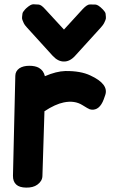

<svg xmlns="http://www.w3.org/2000/svg" viewBox="-20 -834 520 875"><path d="M113.8 -534.2Q85.4 -534.2 67.9 -522.5Q50.3 -509.8 49.8 -488.8L39.1 -33.2Q38.6 -6.8 54.2 7.3Q68.4 20.5 99.1 21Q130.9 21.5 149.9 7.8Q172.4 -8.3 173.3 -31.2L182.6 -327.1Q231.9 -359.4 270.5 -367.2Q319.8 -377.4 355.5 -355Q382.8 -337.9 389.2 -335.9Q406.2 -331.1 421.4 -338.9Q437 -347.2 447.8 -369.6Q451.7 -377 459.5 -400.4Q477.1 -450.7 391.6 -490.2Q347.2 -511.2 277.8 -510.3Q236.8 -509.3 184.6 -486.8Q178.7 -512.7 157.2 -524.9Q140.6 -534.2 113.8 -534.2ZM271.5 -553.7Q298.8 -553.2 323.2 -580.6L439.5 -708.5Q451.2 -721.7 454.3 -728.5Q457.5 -735.4 460.4 -742.2Q463.4 -749 462.6 -756.6Q461.9 -764.2 461.2 -771.5Q460.4 -778.8 448.7 -791Q427.2 -813 414.8 -813.2Q402.3 -813.5 389.6 -813.7Q377 -814 356.4 -792L271.5 -699.2L186 -792Q168 -812.5 156 -813.2Q144 -814 132.1 -814.5Q120.1 -814.9 99.6 -796.4Q97.2 -793.9 94.2 -791Q83 -778.8 82.3 -771.5Q81.5 -764.2 80.6 -756.6Q79.6 -749 82.5 -742.2Q85.4 -735.4 88.4 -728.3Q91.3 -721.2 103 -708.5L219.2 -580.6Q244.1 -553.2 271.5 -553.7Z"/></svg>

Font: Comic Relief
Style: Bold
Weight: 700
Designer: Jeff Davis
Foundry: Loudifier
Version: Version 1.200; ttfautohint (v1.8.4.7-5d5b)